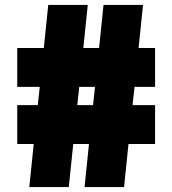

<svg xmlns="http://www.w3.org/2000/svg" viewBox="-20 -760 700 780"><path d="M99 0 117 -175H50V-333H133.5L141.5 -407H50V-565H158L176 -740H336.5L318.5 -565H382.5L400.5 -740H561L543 -565H610V-407H526.5L518.5 -333H610V-175H502L484 0H323.5L341.5 -175H277.5L259.5 0ZM294 -333H358L366 -407H302Z"/></svg>

Font: Encode Sans Black
Style: Regular
Weight: 900
Designer: Multiple Designers
Foundry: Impallari Type
Version: Version 3.002; ttfautohint (v1.8.3) -l 8 -r 50 -G 200 -x 14 